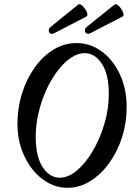

<svg xmlns="http://www.w3.org/2000/svg" viewBox="-20 -881 623 914"><path d="M301 13Q254 13 211.5 -9.5Q169 -32 135.5 -73.5Q102 -115 82.5 -170.5Q63 -226 63 -292Q63 -365 84 -433.5Q105 -502 143 -556.5Q181 -611 232.5 -643.5Q284 -676 345 -676Q409 -676 463 -637Q517 -598 550 -528.5Q583 -459 583 -370Q583 -296 561 -227.5Q539 -159 500 -105Q461 -51 410 -19Q359 13 301 13ZM264 -35Q306 -35 347.5 -70.5Q389 -106 423 -164.5Q457 -223 477.5 -293.5Q498 -364 498 -434Q498 -528 464.5 -578Q431 -628 384 -628Q349 -628 315.5 -604.5Q282 -581 252 -541Q222 -501 199 -449.5Q176 -398 163 -342Q150 -286 150 -231Q150 -136 183 -85.5Q216 -35 264 -35ZM412 -724Q400 -717 392 -722Q384 -727 384 -736Q384 -745 393 -753L525 -859Q531 -864 540.5 -857Q550 -850 557.5 -838.5Q565 -827 567.5 -816Q570 -805 563 -802ZM240 -724Q227 -717 219.5 -722Q212 -727 212 -736Q212 -745 221 -753L352 -859Q358 -864 367.5 -857Q377 -850 385 -838.5Q393 -827 395.5 -816Q398 -805 391 -802Z"/></svg>

Font: Junicode Two Beta Condensed Medium
Style: Italic
Weight: 500
Width: 3
Italic angle: -9°
Version: Version 1.053; ttfautohint (v1.8.4)